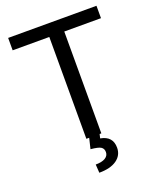

<svg xmlns="http://www.w3.org/2000/svg" viewBox="-165 -811 928 1123"><g transform="rotate(-20 298.5 -249.5)"><path d="M573.7 -633.8H345.2V0H252V-633.8H23.9V-710.9H573.7ZM334.5 0 328.6 25.4Q403.3 38.6 403.3 109.9Q403.3 157.2 364.3 184.8Q325.2 212.4 255.4 212.4L252 160.2Q290.5 160.2 311.8 147.5Q333 134.8 333 111.8Q333 90.3 317.4 80.1Q301.8 69.8 253.9 65.4L269.5 0Z"/></g></svg>

Font: MAUL
Style: Regular
Weight: 400
Designer: MAUL
Version: Version 1.0; 2020; ttfautohint (v1.8.3)